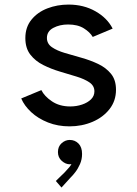

<svg xmlns="http://www.w3.org/2000/svg" viewBox="-20 -547 602 843"><path d="M285.2 7.8Q233.9 7.8 190.7 -9.3Q147.5 -26.4 117.2 -54.4Q86.9 -82.5 73.2 -114.7L161.6 -151.4Q174.8 -124.5 208 -102.1Q241.2 -79.6 288.6 -79.6Q315.9 -79.6 340.3 -87.9Q364.7 -96.2 379.6 -110.8Q394.5 -125.5 394.5 -146Q394.5 -170.4 372.6 -185.3Q350.6 -200.2 316.2 -210.7Q281.7 -221.2 243.2 -232.7Q204.6 -244.1 169.9 -261.5Q135.3 -278.8 113.3 -307.1Q91.3 -335.4 91.3 -379.9Q91.3 -427.7 118.2 -460.7Q145 -493.7 188.2 -510.3Q231.4 -526.9 280.8 -526.9Q347.2 -526.9 398.9 -497.6Q450.7 -468.3 474.6 -421.4L387.2 -384.8Q375 -405.8 348.1 -422.6Q321.3 -439.5 278.8 -439.5Q242.2 -439.5 214.1 -424.6Q186 -409.7 186 -380.4Q186 -355 208 -339.8Q230 -324.7 264.4 -314.5Q298.8 -304.2 337.4 -293.5Q376 -282.7 410.6 -266.4Q445.3 -250 467.3 -223.1Q489.3 -196.3 489.3 -152.8Q489.3 -104.5 461.2 -68.4Q433.1 -32.2 386.5 -12.2Q339.8 7.8 285.2 7.8ZM250 276.4 225.1 247.6 264.2 209.5Q275.4 197.8 284.2 187.3Q293 176.8 297.1 167.2Q301.3 157.7 300.8 148.9L316.4 147.5Q314.5 157.2 307.9 165.8Q301.3 174.3 286.1 174.3Q268.1 174.3 251.2 159.4Q234.4 144.5 234.4 120.6Q234.4 96.2 250.5 81.8Q266.6 67.4 286.1 67.4Q309.1 67.4 324.7 83.3Q340.3 99.1 340.3 128.9Q340.3 152.8 331.3 173.3Q322.3 193.8 310.5 209Q298.8 224.1 290.5 231.9Z"/></svg>

Font: Reddit Mono Medium
Style: Regular
Weight: 500
Monospace: yes
Designer: Stephen Hutchings
Foundry: Reddit
Version: Version 1.014